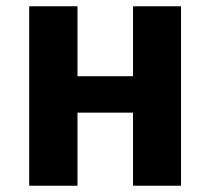

<svg xmlns="http://www.w3.org/2000/svg" viewBox="-20 -592 672 612"><path d="M404 0H557V-572H404V-349H227V-572H73V0H227V-233H404Z"/></svg>

Font: Glow Sans TC Normal
Style: Bold
Weight: 700
Designer: Ryoko NISHIZUKA (kana, bopomofo & ideographs); Paul D. Hunt (Latin, Greek & Cyrillic); Sandoll Communications, Soo-young
Version: Version 0.93